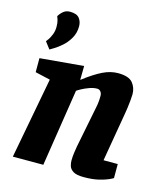

<svg xmlns="http://www.w3.org/2000/svg" viewBox="-111 -821 787 913"><g transform="rotate(15 282.5 -364.5)"><path d="M72 -537 46 -571Q48 -573 55.5 -583.5Q63 -594 70 -611.5Q77 -629 77 -650Q77 -670 73 -683Q69 -696 67 -700Q76 -715 89 -725.5Q102 -736 121 -736Q154 -736 167 -719.5Q180 -703 180 -680Q180 -647 165 -621Q150 -595 129.5 -577Q109 -559 92 -549Q75 -539 72 -537ZM387 7Q350 7 334 -3.5Q318 -14 314 -28Q310 -42 310 -54Q310 -74 313 -94Q316 -114 318 -126L358 -328Q361 -342 362.5 -356Q364 -370 364 -387Q364 -399 357.5 -407.5Q351 -416 340 -416Q322 -416 301.5 -408.5Q281 -401 265.5 -392.5Q250 -384 245 -380L186 0H36L111 -399L37 -416V-485L252 -504L251 -436H252Q278 -456 300.5 -470.5Q323 -485 342.5 -494.5Q362 -504 380.5 -508.5Q399 -513 417 -513Q470 -513 489.5 -489.5Q509 -466 509 -433Q509 -422 507 -402Q505 -382 502.5 -363.5Q500 -345 498 -335L457 -95H527V-26Q525 -24 508 -16Q491 -8 460.5 -0.5Q430 7 387 7Z"/></g></svg>

Font: Faustina ExtraBold
Style: Italic
Weight: 800
Italic angle: -8°
Designer: Alfonso Garcia
Foundry: http://www.omnibus-type.com
Version: Version 1.200